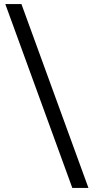

<svg xmlns="http://www.w3.org/2000/svg" viewBox="-20 -825 459 940"><path d="M334 95 6 -805H85L413 95Z"/></svg>

Font: Platypi Light ExtraBold
Style: Regular
Weight: 800
Version: Version 1.200